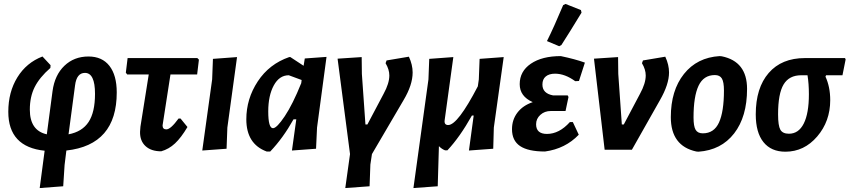

<svg xmlns="http://www.w3.org/2000/svg" viewBox="-20 -758 4301 972"><path d="M181 194 206 5Q22 -14 22 -192Q22 -292 68 -366.5Q114 -441 195 -472L236 -428L235 -414Q180 -366 155.5 -317Q131 -268 131 -203Q131 -97 217 -78L246 -297Q257 -378 306 -425Q355 -472 428 -472Q497 -472 534 -424.5Q571 -377 571 -290Q571 -24 316 4L307 77L300 185ZM360 -326 327 -78Q396 -91 428.5 -140.5Q461 -190 461 -283Q461 -389 410 -389Q368 -389 360 -326Z M796 8Q745 8 716.5 -18.5Q688 -45 689 -91L691 -117L733 -381H624L617 -390L626 -464H979L987 -456L978 -381H843L805 -136L803 -123Q803 -103 822 -103Q844 -103 884 -158H894L929 -115Q897 -61 866 -32Q835 -3 796 8Z M1180 -469 1131 -112 1127 -5 1004 4 1054 -356 1058 -460Z M1330 9Q1227 -29 1227 -154Q1227 -258 1285 -346Q1343 -434 1444 -469H1450L1517 -425L1523 -462L1633 -470L1585 -112L1580 -5L1458 4L1480 -154H1466Q1413 -59 1348 9ZM1338 -194Q1338 -109 1362 -109Q1381 -109 1421.5 -169.5Q1462 -230 1505 -337L1507 -353L1442 -377Q1394 -377 1366 -325.5Q1338 -274 1338 -194Z M2050 -471Q2069 -430 2069 -391Q2069 -328 2023 -251L1863 22L1855 75L1851 185L1728 194L1752 22L1689 -461L1811 -469L1812 -384L1830 -128H1840L1922 -283Q1951 -336 1951 -376Q1951 -406 1932 -438L1937 -452Z M2231 -149Q2228 -125 2249 -125Q2297 -125 2399 -321L2404 -356L2408 -460L2530 -469L2480 -112L2477 -5L2354 4L2378 -173H2369Q2308 -64 2245 3H2233Q2217 -3 2202 -18L2196 185L2073 194L2149 -356L2153 -460L2275 -469Z M2831 -732 2843 -738 2921 -707 2924 -694Q2862 -592 2822 -530L2811 -524L2749 -550Q2784 -620 2831 -732ZM2739 9Q2654 9 2613 -18.5Q2572 -46 2572 -104Q2572 -152 2599.5 -188Q2627 -224 2677 -241Q2611 -270 2611 -332Q2611 -397 2667.5 -435.5Q2724 -474 2819 -474Q2891 -459 2941 -441L2911 -348L2892 -347Q2840 -385 2790 -385Q2760 -385 2743 -371Q2726 -357 2726 -330Q2726 -285 2780 -275H2854L2858 -267L2843 -196H2768Q2737 -196 2715.5 -176.5Q2694 -157 2694 -129Q2694 -80 2749 -80Q2811 -80 2865 -140H2880L2910 -76Q2842 -5 2739 9Z M3348 -471Q3367 -430 3367 -391Q3367 -331 3321 -251L3179 0H3041L2987 -461L3109 -469L3110 -384L3128 -128H3138L3220 -283Q3249 -336 3249 -376Q3249 -406 3230 -438L3235 -452Z M3623 -474 3634 -473Q3762 -447 3762 -308Q3762 -167 3696.5 -82.5Q3631 2 3516 10L3505 9Q3376 -19 3376 -165Q3376 -300 3442.5 -383.5Q3509 -467 3623 -474ZM3599 -378Q3542 -378 3516.5 -324Q3491 -270 3491 -163Q3491 -119 3501.5 -101Q3512 -83 3538 -83Q3595 -83 3620 -138Q3645 -193 3645 -300Q3645 -343 3634.5 -360.5Q3624 -378 3599 -378Z M3956 10Q3884 10 3845 -38.5Q3806 -87 3806 -179Q3806 -313 3871.5 -388.5Q3937 -464 4055 -464H4258L4261 -457L4245 -377H4162L4159 -370Q4183 -318 4183 -251Q4183 -144 4117 -67Q4051 10 3956 10ZM3974 -81Q4023 -81 4049 -132.5Q4075 -184 4075 -281Q4075 -334 4068 -377H4036Q3975 -377 3947 -330.5Q3919 -284 3919 -179Q3919 -122 3930.5 -101.5Q3942 -81 3974 -81Z"/></svg>

Font: Alegreya Sans
Style: Bold Italic
Weight: 700
Italic angle: -7°
Designer: Juan Pablo del Peral
Foundry: Huerta Tipografica
Version: Version 2.007